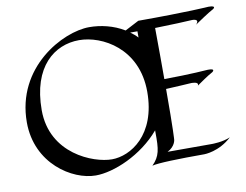

<svg xmlns="http://www.w3.org/2000/svg" viewBox="-78 -818 1205 939"><g transform="rotate(-10 524.5 -348.5)"><path d="M1023 -686C1033 -690 1055 -706 1011 -706C1011 -706 907 -698 661 -698L592 -662C538 -695 475 -709 419 -709C288 -709 38 -577 38 -303C38 -98 209 11 326 11C415 11 558 -48 649 -156V-145C650 -62 646 -28 606 12C634 4 739 1 866 1C866 1 939 1 1003 -59C966 -42 912 -42 912 -42H691C731 -62 733 -95 733 -95C733 -95 737 -138 737 -346C792 -348 839 -352 862 -353C862 -353 904 -355 893 -335C956 -379 966 -383 966 -383C976 -387 997 -404 954 -403C954 -403 869 -396 737 -395C737 -464 737 -545 736 -649C817 -651 895 -654 920 -656C920 -656 962 -658 936 -630C1013 -682 1023 -686 1023 -686ZM644 -349C644 -133 509 -53 417 -53C325 -53 120 -132 120 -349C120 -566 237 -655 359 -655C473 -655 644 -565 644 -349ZM648 -617C637 -629 625 -639 612 -648H648Z"/></g></svg>

Font: Quintessential
Style: Regular
Weight: 400
Designer: Astigmatic (AOETI)
Foundry: Astigmatic (AOETI)
Version: Version 1.000